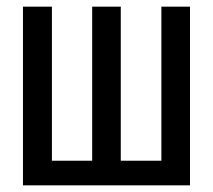

<svg xmlns="http://www.w3.org/2000/svg" viewBox="-20 -557 640 577"><path d="M49 -537H136V-74H257V-537H343V-74H465V-537H551V0H49Z"/></svg>

Font: Noto Sans Mono UI
Style: Regular
Weight: 400
Monospace: yes
Designer: Monotype Design team
Foundry: Monotype Imaging Inc.
Version: Version 1.000